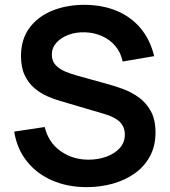

<svg xmlns="http://www.w3.org/2000/svg" viewBox="-20 -754 697 789"><path d="M336.5 15Q257.7 15 194.4 -12.5Q131.2 -40 90.4 -91.2Q49.7 -142.4 38.3 -213.2L163.7 -232Q179.4 -168 229.2 -132.9Q278.9 -97.8 344 -97.8Q382.4 -97.8 416.5 -109.9Q450.6 -122 471.8 -145.1Q493 -168.2 493 -201.3Q493 -216.6 488 -229.2Q483.1 -241.8 473.4 -251.9Q463.7 -261.9 448.5 -270.1Q433.2 -278.2 412.8 -284.5L227 -339.3Q203 -346.2 175.2 -358.2Q147.3 -370.1 122.7 -390.7Q98 -411.2 82.2 -443.5Q66.3 -475.8 66.3 -523.5Q66.3 -593.1 101.7 -640.2Q137.1 -687.3 196.8 -711Q256.4 -734.6 329.7 -734.2Q403.5 -733.3 461.6 -708.6Q519.7 -683.8 558.5 -637Q597.4 -590.2 613.5 -523.3L484 -501.2Q476.2 -539.1 453.2 -565.7Q430.3 -592.3 397.6 -606.4Q364.9 -620.5 328 -621.3Q291.9 -622.2 261.2 -610.8Q230.6 -599.4 211.8 -578.5Q193 -557.6 193 -529.5Q193 -502.8 209 -486.2Q224.9 -469.6 248.8 -459.7Q272.8 -449.8 297 -443.3L426 -407.5Q452.5 -400.3 485.4 -388.3Q518.3 -376.3 548.8 -354.9Q579.3 -333.4 599.2 -298.4Q619 -263.3 619 -209.7Q619 -153.6 595.9 -111.3Q572.8 -69 533.1 -41Q493.4 -13.1 442.6 1Q391.8 15 336.5 15Z"/></svg>

Font: Manrope Variable Light
Style: Regular
Weight: 200
Designer: Mikhail Sharanda
Foundry: Mikhail Sharanda
Version: Version 4.505